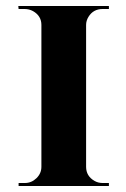

<svg xmlns="http://www.w3.org/2000/svg" viewBox="-20 -620 421 640"><path d="M118 -64V-537Q118 -567 90 -583Q77 -590 62 -590H42L41 -600H343V-590H322Q291 -590 275 -564Q267 -551 267 -537V-64Q267 -33 295 -17Q307 -10 322 -10H343V0H42V-10H63Q85 -10 101.5 -26Q118 -42 118 -64Z"/></svg>

Font: Cinzel Decorative
Style: Bold
Weight: 700
Version: Version 1.002;PS 001.002;hotconv 1.0.56;makeotf.lib2.0.21325